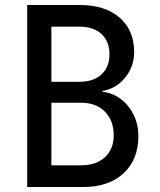

<svg xmlns="http://www.w3.org/2000/svg" viewBox="-20 -750 640 770"><path d="M89 0V-730H300Q401 -730 459.5 -679.5Q518 -629 518 -541Q518 -484 482.5 -439.5Q447 -395 391 -385V-382Q433 -377 465.5 -352Q498 -327 516.5 -288.5Q535 -250 535 -204Q535 -110 475.5 -55Q416 0 314 0ZM186 -422H299Q355 -422 387 -451.5Q419 -481 419 -532Q419 -584 387 -613.5Q355 -643 300 -643H186ZM186 -87H305Q366 -87 401 -119.5Q436 -152 436 -208Q436 -266 401 -302Q366 -338 305 -338H186Z"/></svg>

Font: JetBrainsMono NFM Medium
Style: Regular
Weight: 500
Monospace: yes
Designer: Philipp Nurullin, Konstantin Bulenkov
Foundry: JetBrains
Version: Version 2.304; ttfautohint (v1.8.4.7-5d5b);Nerd Fonts 3.3.0